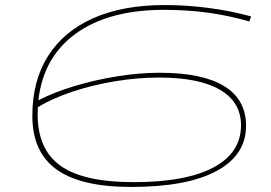

<svg xmlns="http://www.w3.org/2000/svg" viewBox="-20 -730 1074 760"><path d="M499 10Q300 10 204 -59Q108 -128 108 -271Q108 -410 170 -508Q232 -606 349 -658Q466 -710 632 -710Q719 -710 806.5 -698.5Q894 -687 974 -665L967 -645Q884 -669 802 -680Q720 -691 628 -691Q421 -691 293 -606Q152 -512 132 -333Q194 -365 275.5 -389.5Q357 -414 444.5 -428Q532 -442 612 -442Q781 -442 867.5 -389Q954 -336 954 -232Q954 -116 837 -53Q720 10 499 10ZM129 -278Q129 -138 220 -73.5Q311 -9 510 -9Q715 -9 824.5 -67Q934 -125 934 -234Q934 -326 851 -374.5Q768 -423 610 -423Q525 -423 436.5 -408.5Q348 -394 268 -367.5Q188 -341 130 -306Q129 -292 129 -278Z"/></svg>

Font: Georama ExtraExtended Thin
Style: Italic
Weight: 100
Width: 8
Italic angle: -9°
Designer: Jean-Baptiste Levee
Foundry: Production Type
Version: Version 1.000